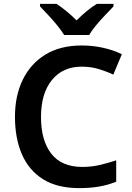

<svg xmlns="http://www.w3.org/2000/svg" viewBox="-20 -958 678 988"><path d="M400 -615Q303 -615 247 -546Q191 -477 191 -356Q191 -235 244 -167Q297 -99 404 -99Q450 -99 493 -109Q536 -119 578 -133V-23Q536 -6 490.5 2Q445 10 387 10Q275 10 202 -35.5Q129 -81 93 -163.5Q57 -246 57 -357Q57 -465 97 -547.5Q137 -630 213.5 -677Q290 -724 401 -724Q455 -724 508.5 -712.5Q562 -701 607 -679L563 -574Q527 -591 487 -603Q447 -615 400 -615ZM310 -778Q296 -801 274 -828Q252 -855 228 -880.5Q204 -906 186 -925V-938H271Q297 -921 322.5 -900Q348 -879 374 -853Q400 -879 426 -900.5Q452 -922 478 -938H564V-925Q546 -906 521.5 -880.5Q497 -855 474.5 -828Q452 -801 439 -778Z"/></svg>

Font: Noto Sans Thai Looped SemiBold
Style: Regular
Weight: 600
Designer: Sasikarn Vongin, Ben Mitchell
Foundry: The Fontpad Ltd
Version: Version 1.001; ttfautohint (v1.8.4.7-5d5b)